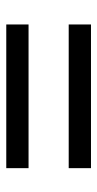

<svg xmlns="http://www.w3.org/2000/svg" viewBox="131 -658 310 612"><g transform="rotate(-90 286.0 -352.0)"><path d="M56 -416V-487H514V-416ZM56 -217V-288H514V-217Z"/></g></svg>

Font: Noto IKEA Latin
Style: Regular
Weight: 400
Designer: Monotype Design Team
Foundry: Monotype Imaging Inc.
Version: Version 1.0